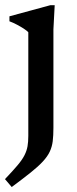

<svg xmlns="http://www.w3.org/2000/svg" viewBox="-20 -474 302 753"><path d="M91 -347.5Q85 -354 73 -361.8Q61 -369.5 46.5 -377.2Q32 -385 17 -390.5V-410L177 -453.5H194.5L189.5 -359V27Q189.5 57.5 186.8 79.8Q184 102 175 121Q166 140 148.2 159.2Q130.5 178.5 100.5 202.5Q70.5 226.5 26 259.5L-0.5 228.5Q30.5 196 49 174Q67.5 152 76.2 134.5Q85 117 88 99.5Q91 82 91 59Z"/></svg>

Font: Newsreader 16pt 16pt Medium
Style: Regular
Weight: 500
Version: Version 1.003